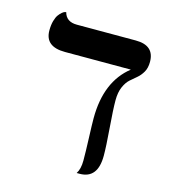

<svg xmlns="http://www.w3.org/2000/svg" viewBox="-89 -626 616 698"><g transform="rotate(15 219.0 -276.5)"><path d="M331 -291Q331 -257 336.5 -188.5Q342 -120 342 -85Q342 1 274 1H263Q275 -17 275 -49Q275 -82 273 -133.5Q271 -185 271 -207Q271 -346 356 -413H108Q33 -413 33 -474Q33 -495 37.5 -510.5Q42 -526 48 -534Q54 -542 60 -547Q66 -552 70 -553L75 -554Q84 -520 124 -520H346Q416 -520 416 -458Q416 -435 407 -419.5Q398 -404 386 -394Q374 -384 361.5 -373Q349 -362 340 -341.5Q331 -321 331 -291Z"/></g></svg>

Font: Libertinus Sans
Style: Regular
Weight: 400
Designer: Philipp H. Poll
Foundry: Khaled Hosny
Version: Version 6.1